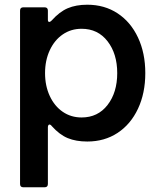

<svg xmlns="http://www.w3.org/2000/svg" viewBox="-20 -590 680 814"><path d="M596 -280Q596 -195 565 -129Q534 -63 478.5 -26.5Q423 10 350 10Q302 10 267 -4.5Q232 -19 199 -56Q195 -62 189 -62Q187 -62 185 -59Q183 -56 183 -51V190Q183 204 169 204H79Q65 204 65 190V-545Q65 -559 79 -559H169Q183 -559 183 -545V-506Q183 -497 189 -497Q193 -497 199 -503Q232 -540 267 -555Q302 -570 350 -570Q423 -570 478.5 -533.5Q534 -497 565 -431Q596 -365 596 -280ZM171 -280Q171 -226 191 -183Q211 -140 246 -116Q281 -92 326 -92Q395 -92 436 -145Q477 -198 477 -280Q477 -362 436 -415Q395 -468 326 -468Q281 -468 246 -444Q211 -420 191 -377Q171 -334 171 -280Z"/></svg>

Font: Open Sauce Two SemiBold
Style: Regular
Weight: 600
Designer: Alfredo Marco Pradil
Foundry: Creative Sauce Fz LLC
Version: Version 1.477